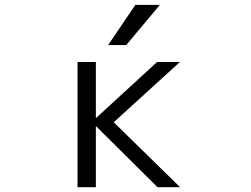

<svg xmlns="http://www.w3.org/2000/svg" viewBox="-20 -777 1040 797"><path d="M379.9 -252H377.9V0H301.8V-519.5H377.9V-288.1H379.9L631.8 -519.5H726.6L452.1 -269.5L727.5 0H633.8ZM643.6 -756.8 503.9 -589.8H428.7L542 -756.8Z"/></svg>

Font: Gen Shin Gothic Monospace Normal
Style: Regular
Weight: 350
Designer: [Source Han Sans]
Ryoko NISHIZUKA  (kana & ideographs); Paul D. Hunt (Latin, Greek & Cyrillic); Wenlong ZHANG  (bopomofo
Version: Version 1.002.20150607